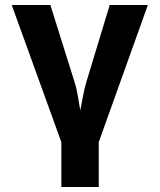

<svg xmlns="http://www.w3.org/2000/svg" viewBox="-20 -570 640 770"><path d="M226 180V0L27 -550H182L279 -241Q288 -213 293 -180Q298 -147 302 -127Q306 -147 312 -180Q318 -213 326 -240L420 -550H573L376 0V180Z"/></svg>

Font: NKDuy Mono ExtraBold
Style: Regular
Weight: 800
Monospace: yes
Designer: NKDuy
Foundry: NKDuy
Version: Version 2.251; ttfautohint (v1.8.4.7-5d5b)